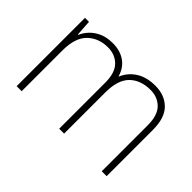

<svg xmlns="http://www.w3.org/2000/svg" viewBox="-92 -796 1053 1053"><g transform="rotate(45 434.5 -270.0)"><path d="M626 -540Q698 -540 742.5 -496Q787 -452 787 -359V0H749V-357Q749 -434 713.5 -469.5Q678 -505 623 -505Q547 -505 502 -461Q457 -417 457 -319V0H419V-357Q419 -434 383.5 -469.5Q348 -505 293 -505Q221 -505 174.5 -460Q128 -415 128 -315V0H89V-530H120L126 -438H129Q140 -464 161.5 -487Q183 -510 216 -525Q249 -540 296 -540Q352 -540 391.5 -513Q431 -486 446 -434H448Q469 -483 514 -511.5Q559 -540 626 -540Z"/></g></svg>

Font: Noto Sans Arabic UI XLt
Style: Regular
Weight: 200
Designer: Monotype Design Team, Nadine Chahine and Nizar Qandah
Foundry: Monotype Imaging Inc.
Version: Version 2.010; ttfautohint (v1.8.4.7-5d5b)